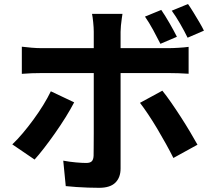

<svg xmlns="http://www.w3.org/2000/svg" viewBox="-20 -857 1040 935"><path d="M765.3 -808.7Q784.3 -781.1 806.1 -743.3Q827.8 -705.4 841.5 -677.9L761.2 -643.6Q745.7 -674.4 725.9 -710.9Q706 -747.4 686 -776.2ZM895.5 -837.4Q908.7 -818.7 923.1 -794.9Q937.6 -771.2 951.1 -748.3Q964.7 -725.3 973.1 -707.7L893.6 -673.4Q878.2 -705.1 857.5 -741Q836.9 -776.9 816.4 -804.9ZM576.4 -789.4Q575.4 -782.4 573 -766.3Q570.5 -750.2 568.9 -732.4Q567.2 -714.6 567.2 -701.7Q567.2 -672.4 567.2 -636.4Q567.2 -600.4 567.2 -564.8Q567.2 -529.3 567.2 -499.9Q567.2 -479.9 567.2 -443.8Q567.2 -407.7 567.2 -362.7Q567.2 -317.6 567.2 -269.3Q567.2 -221 567.2 -175.6Q567.2 -130.2 567.2 -93.9Q567.2 -57.5 567.2 -36.2Q567.2 7.4 541.8 32.5Q516.3 57.6 462.7 57.6Q436 57.6 408 56.6Q379.9 55.6 352.7 53.8Q325.5 51.9 300.2 49.3L288 -74.6Q320.5 -68.6 350.6 -66Q380.8 -63.4 399.5 -63.4Q418.9 -63.4 426.9 -71.6Q435 -79.7 435.8 -98.9Q435.8 -108.4 436.2 -138Q436.6 -167.6 436.6 -208.8Q436.6 -249.9 436.6 -295.8Q436.6 -341.8 436.6 -383.7Q436.6 -425.7 436.6 -456.8Q436.6 -487.9 436.6 -499.9Q436.6 -517.7 436.6 -554.3Q436.6 -590.8 436.6 -631.7Q436.6 -672.7 436.6 -702.5Q436.6 -721.9 433.8 -749.2Q431 -776.5 428.2 -789.4ZM86.3 -629.6Q108.6 -626.8 134.1 -624.7Q159.5 -622.5 182.7 -622.5Q195.5 -622.5 231.8 -622.5Q268.1 -622.5 319 -622.5Q369.9 -622.5 428.7 -622.5Q487.4 -622.5 546.6 -622.5Q605.8 -622.5 657.6 -622.5Q709.4 -622.5 747 -622.5Q784.5 -622.5 800 -622.5Q821 -622.5 849.7 -624.3Q878.4 -626 898.5 -628.8V-497.9Q875.5 -499.7 848.6 -500.4Q821.7 -501.2 801 -501.2Q785.5 -501.2 748.4 -501.2Q711.2 -501.2 659.4 -501.2Q607.5 -501.2 548.8 -501.2Q490 -501.2 431.2 -501.2Q372.5 -501.2 321.2 -501.2Q269.9 -501.2 233.6 -501.2Q197.3 -501.2 182.9 -501.2Q160.7 -501.2 134.2 -500.3Q107.6 -499.4 86.3 -497.4ZM341.2 -358.6Q323.9 -325.3 299.7 -286.3Q275.5 -247.4 248 -208.3Q220.5 -169.3 194.7 -135.9Q168.9 -102.5 148.4 -80L39.9 -153.9Q64.9 -177.4 91.3 -208.9Q117.8 -240.3 143.2 -275.1Q168.6 -309.8 190.4 -345.1Q212.1 -380.3 227.6 -412.4ZM770.6 -415.4Q790.1 -391.4 813.3 -358Q836.5 -324.6 860.6 -287.3Q884.7 -249.9 905.7 -214.6Q926.7 -179.3 941.7 -152.3L824.4 -87.7Q808.2 -120.2 787.7 -157.1Q767.2 -194.1 745.2 -231.1Q723.1 -268.1 701.4 -300.5Q679.6 -333 661.7 -356.2Z"/></svg>

Font: Noto Sans JP
Style: Regular
Weight: 100
Designer: Ryoko NISHIZUKA 西塚涼子 (kana, bopomofo & ideographs); Paul D. Hunt (Latin, Greek & Cyrillic); Sandoll Communications 산돌커뮤니
Foundry: Adobe
Version: Version 2.004;hotconv 1.0.118;makeotfexe 2.5.65603